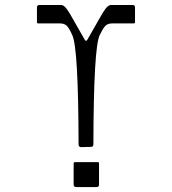

<svg xmlns="http://www.w3.org/2000/svg" viewBox="-20 -759 698 779"><path d="M284.2 -101.1H377Q381.8 -101.1 381.8 -96.2V-9.8Q381.8 0 372.1 0H289.1Q279.3 0 278.8 -9.8V-96.2Q279.3 -101.1 284.2 -101.1ZM431.2 -738.8H518.1Q527.8 -738.8 527.8 -729V-668.9Q527.8 -664.1 522.9 -664.1H436Q416 -664.1 406.2 -652.8Q396.5 -641.6 384.8 -617.2Q359.9 -568.4 358.9 -172.9Q358.9 -163.1 349.1 -163.1L309.1 -162.1Q299.3 -162.1 298.8 -172.9Q297.9 -567.9 272.9 -617.2Q261.7 -642.6 252 -653.3Q242.2 -664.1 222.2 -664.1H134.8Q129.9 -664.1 129.9 -668.9V-729Q129.9 -738.8 140.1 -738.8H227.1Q238.3 -739.3 250 -723.6Q261.7 -708 287.1 -662.1Q313 -616.2 324.2 -597.2Q329.1 -589.4 334 -597.2Q345.2 -616.2 371.1 -662.1Q396.5 -708 408.2 -723.6Q419.9 -739.3 431.2 -738.8Z"/></svg>

Font: BrevierViennese-Regular
Style: Regular
Weight: 400
Designer: Johannes Lang & Ellmer Stefan
Foundry: Johannes Lang & Ellmer Stefan
Version: Version 1.001;PS 001.001;hotconv 1.0.70;makeotf.lib2.5.58329